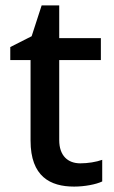

<svg xmlns="http://www.w3.org/2000/svg" viewBox="-20 -680 423 710"><path d="M277 -76C231 -76 199 -104 199 -162V-458H353V-539H199V-660H134L97 -546L18 -506V-458H93V-160C93 -27 166 10 254 10C293 10 335 2 358 -9V-89C336 -81 305 -76 277 -76Z"/></svg>

Font: Noto Sans Arabic UI Md
Style: Regular
Weight: 500
Designer: Monotype Design Team, Nadine Chahine and Nizar Qandah
Foundry: Monotype Imaging Inc.
Version: Version 2.010